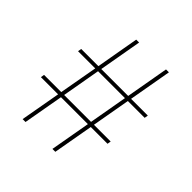

<svg xmlns="http://www.w3.org/2000/svg" viewBox="-193 -881 1030 1030"><g transform="rotate(45 322.0 -366.0)"><path d="M589.4 -467.8H461.9L423.3 -249H550.3L546.9 -228.5H419.9L379.4 0H357.4L397.9 -228.5H193.8L153.3 0H131.3L171.9 -228.5H41.5L44.9 -249H175.3L214.4 -467.8H84L87.4 -488.3H217.8L260.7 -732.4H282.7L239.7 -488.3H443.8L486.8 -732.4H508.8L465.8 -488.3H592.8ZM197.3 -249H401.4L439.9 -467.8H235.8Z"/></g></svg>

Font: Kumbh Sans Thin
Style: Regular
Weight: 250
Version: Version 1.004